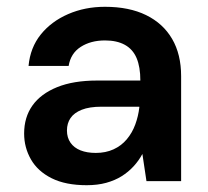

<svg xmlns="http://www.w3.org/2000/svg" viewBox="-20 -533 612 565"><path d="M235 12Q173 12 132 -8.5Q91 -29 71 -64Q51 -99 51 -140Q51 -188 75.5 -222.5Q100 -257 148 -276.5Q196 -296 266 -296H393Q393 -336 382 -362Q371 -388 347.5 -401Q324 -414 289 -414Q247 -414 217.5 -395Q188 -376 182 -339H64Q69 -393 100 -431.5Q131 -470 180.5 -491.5Q230 -513 289 -513Q360 -513 410 -488.5Q460 -464 486.5 -418.5Q513 -373 513 -309V0H411L399 -80Q389 -61 373.5 -44Q358 -27 338 -14.5Q318 -2 292.5 5Q267 12 235 12ZM262 -83Q291 -83 314 -93.5Q337 -104 353 -123Q369 -142 378 -166.5Q387 -191 390 -217V-219H279Q243 -219 220.5 -210Q198 -201 187.5 -185.5Q177 -170 177 -149Q177 -128 187.5 -113Q198 -98 217 -90.5Q236 -83 262 -83Z"/></svg>

Font: DM Sans 18pt SemiBold
Style: Regular
Weight: 600
Designer: Colophon Foundry, Jonny Pinhorn
Foundry: Colophon Foundry
Version: Version 4.004;gftools[0.9.30]